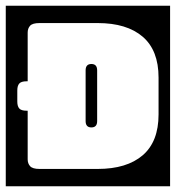

<svg xmlns="http://www.w3.org/2000/svg" viewBox="-40 -626 610 666"><path d="M-20 -606H550V20H-20ZM52 -344Q33.5 -344 26.8 -336.2Q20 -328.5 20 -312V-274Q20 -257.5 26.8 -249.8Q33.5 -242 52 -242H56V-73Q56 -59 64.5 -49.5Q73 -40 97 -40H299Q399.5 -40 454.8 -87.2Q510 -134.5 510 -229V-357Q510 -451.5 454.8 -498.8Q399.5 -546 299 -546H97Q73 -546 64.5 -536.8Q56 -527.5 56 -513V-344ZM297 -206Q297 -184 277 -184Q257 -184 257 -206V-382Q257 -404 277 -404Q297 -404 297 -382Z"/></svg>

Font: Honk Rounded
Style: Regular
Weight: 400
Designer: Noopur Datye & Yesha Goshar
Foundry: Ek Type
Version: Version 1.000